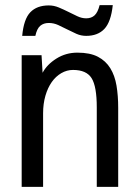

<svg xmlns="http://www.w3.org/2000/svg" viewBox="-20 -740 540 744"><path d="M438 -16H355V-324Q355 -405 335 -437Q315 -469 263 -469Q239 -469 217.5 -456.5Q196 -444 180.5 -422Q165 -400 156 -369Q147 -338 147 -301V-16H64V-526H141L145 -458Q162 -490 198.5 -513Q235 -536 280 -536Q329 -536 359.5 -520Q390 -504 407.5 -475.5Q425 -447 431.5 -408Q438 -369 438 -322ZM117 -601H66Q72 -666 97.5 -692.5Q123 -719 169 -719Q189 -719 208 -711Q227 -703 245 -694Q263 -685 280 -677Q297 -669 314 -669Q334 -669 346.5 -680.5Q359 -692 366 -720H417Q410 -655 384.5 -628Q359 -601 314 -601Q294 -601 276 -609Q258 -617 240.5 -626Q223 -635 205.5 -643Q188 -651 169 -651Q149 -651 136 -640Q123 -629 117 -601Z"/></svg>

Font: D2Coding ligature
Style: Regular
Weight: 400
Monospace: yes
Designer: Yong-Rak Park; Jeong-Hwan Yoon; Sang-Min Lee;
Foundry: NHN Corporation
Version: Version 1.3.2; Build 20180524